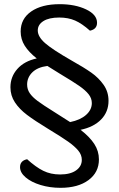

<svg xmlns="http://www.w3.org/2000/svg" viewBox="-20 -740 572 920"><path d="M366 -118Q410 -84 432 -50Q454 -16 454 24Q454 86 404 123Q354 160 270 160Q219 160 174.5 146.5Q130 133 103 110Q76 87 76 61Q76 30 110 23Q152 61 187.5 78.5Q223 96 268 96Q317 96 344.5 76.5Q372 57 372 26Q372 2 355 -18.5Q338 -39 307 -61Q276 -83 210 -123Q146 -162 109.5 -189.5Q73 -217 51.5 -249.5Q30 -282 30 -322Q30 -372 63 -409.5Q96 -447 156 -460Q118 -490 98.5 -521Q79 -552 79 -589Q79 -650 129.5 -685Q180 -720 266 -720Q340 -720 392.5 -695Q445 -670 445 -631Q445 -600 411 -593Q373 -627 340 -641.5Q307 -656 264 -656Q215 -656 188 -639Q161 -622 161 -594Q161 -564 196.5 -533Q232 -502 323 -450Q382 -417 417.5 -392Q453 -367 476.5 -333.5Q500 -300 500 -257Q500 -204 464.5 -167.5Q429 -131 366 -118ZM420 -246Q420 -269 404.5 -288.5Q389 -308 359.5 -328.5Q330 -349 268 -386Q255 -394 207 -424Q160 -418 135 -393.5Q110 -369 110 -335Q110 -312 122.5 -293.5Q135 -275 160.5 -256Q186 -237 239 -204L316 -155Q365 -165 392.5 -189.5Q420 -214 420 -246Z"/></svg>

Font: Thasadith
Style: Bold
Weight: 700
Designer: Cadson Demak Co.,Ltd.
Foundry: Cadson Demak Co.,Ltd.
Version: Version 1.000; ttfautohint (v1.6)